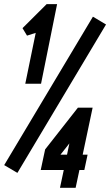

<svg xmlns="http://www.w3.org/2000/svg" viewBox="-20 -794 526 916"><path d="M423.3 -714.4 485.8 -677.2 63 30.8 0 -6.3ZM311 -109.9 268.6 -56.2H299.8ZM100.6 -394.5 150.4 -637.2 108.9 -624 87.4 -659.7 202.6 -774.4H252.4L175.8 -394.5ZM195.3 -81.1 351.6 -280.3H421.9L374.5 -56.2H397.9L382.3 17.1H358.9L340.8 102.1H266.1L284.2 17.1H174.3Z"/></svg>

Font: Anka/Coder Narrow
Style: Italic
Weight: 400
Width: 3
Italic angle: -12°
Monospace: yes
Version: Version 001.100